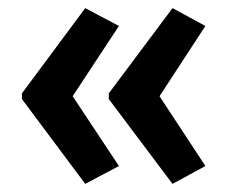

<svg xmlns="http://www.w3.org/2000/svg" viewBox="-20 -507 562 473"><path d="M34 -277 190 -487 273 -443 159 -270 273 -98 190 -54 34 -263ZM248 -277 405 -487 486 -443 373 -270 486 -98 405 -54 248 -263Z"/></svg>

Font: Noto Sans Sinhala Condensed SemiBold
Style: Regular
Weight: 600
Width: 3
Designer: Jelle Bosma - Monotype Design Team
Foundry: Monotype Imaging Inc.
Version: Version 2.006; ttfautohint (v1.8.4.7-5d5b)